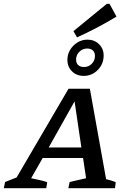

<svg xmlns="http://www.w3.org/2000/svg" viewBox="-63 -997 682 1017"><path d="M499 -48Q526 -42 550 -32L546 0H299L306 -33L393 -53L377 -160H163L102 -53Q124 -48 143.5 -44Q163 -40 187 -32L182 0H-43L-36 -33L25 -57L300 -527H413ZM195 -216H368L332 -460ZM380 -595Q343 -595 318.5 -619Q294 -643 294 -680Q294 -709 308.5 -733Q323 -757 347 -772Q371 -787 400 -787Q437 -787 461.5 -763Q486 -739 486 -703Q486 -658 455 -626.5Q424 -595 380 -595ZM382 -642Q406 -642 423 -659Q440 -676 440 -701Q440 -719 429 -729.5Q418 -740 399 -740Q375 -740 357.5 -723Q340 -706 340 -681Q340 -663 351 -652.5Q362 -642 382 -642ZM345 -799 326 -832 503 -977H517L554 -909Q453 -848 345 -799Z"/></svg>

Font: Piazzolla SC Medium
Style: Italic
Weight: 500
Italic angle: -11.3°
Designer: Juan Pablo del Peral
Foundry: Huerta Tipografica
Version: Version 1.330